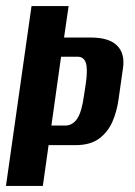

<svg xmlns="http://www.w3.org/2000/svg" viewBox="-29 -611 444 631"><path d="M-9.4 0 74.6 -591H196.5L181.5 -487.6H270Q329 -487.6 355.5 -461.5Q382 -435.5 375.3 -387.9L360.7 -285.1Q355.3 -244.9 340.3 -210.7Q325.2 -176.5 296.4 -155.3Q267.6 -134 219 -134H130.7L111.8 0ZM139.9 -198.4H185.3Q209.6 -198.4 224.8 -221.1Q240 -243.9 247 -297.3L253.1 -336.9Q259.8 -385 253 -404.8Q246.2 -424.6 226.1 -424.6H171.7Z"/></svg>

Font: Alumni Sans Thin
Style: Italic
Weight: 100
Italic angle: -8°
Designer: Robert E. Leuschke
Foundry: Robert E. Leuschke
Version: Version 1.016